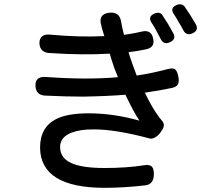

<svg xmlns="http://www.w3.org/2000/svg" viewBox="-20 -852 964 920"><path d="M482 48Q176 48 172 -142Q171 -241 248 -281Q302 -309 405 -309Q523 -309 648 -274Q620 -316 581 -398Q493 -391 378 -389Q296 -389 194 -394Q153 -397 150 -439Q147 -488 202 -483Q395 -469 545 -482Q542 -491 535 -508Q530 -519 528 -525Q526 -532 521 -546Q510 -579 506 -595Q380 -587 216 -598Q172 -601 169 -643Q168 -667 182 -678Q196 -689 221 -686Q361 -673 480 -679Q478 -685 474 -698Q468 -717 466 -726Q466 -727 466 -728Q448 -784 503 -791Q554 -797 561 -745Q564 -725 574 -685Q625 -692 661 -701Q705 -711 714 -667Q723 -625 681 -616Q635 -606 596 -602Q599 -589 607 -567Q613 -551 615 -544L635 -490Q709 -501 788 -522Q811 -528 821 -518Q830 -509 835 -483Q839 -460 832.5 -448Q826 -436 806 -431Q739 -417 674 -408Q708 -338 735 -301Q741 -291 755 -275Q773 -255 759 -233L748 -216Q738 -202 722 -193Q708 -186 699 -188Q532 -233 425 -232Q365 -232 325 -217Q268 -196 268 -148Q268 -95 321 -71Q372 -47 481 -47Q587 -47 669 -60Q697 -65 708 -53Q719 -41 717 -12Q715 31 677 36Q574 48 482 48ZM749 -667Q742 -681 728 -707Q725 -713 718 -724.5Q711 -736 707 -742Q686 -772 720 -787Q747 -798 759 -778Q788 -735 810 -693Q826 -665 795 -650Q764 -635 749 -667ZM858 -708Q851 -722 835 -748Q832 -754 825 -765.5Q818 -777 814 -783Q792 -813 826 -828Q851 -838 865 -820Q891 -783 918 -736Q934 -708 904 -693Q873 -678 858 -708Z"/></svg>

Font: GenSenRounded TW M
Style: Regular
Weight: 500
Version: Version 1.501;PS 1;hotconv 16.6.51;makeotf.lib2.5.65220